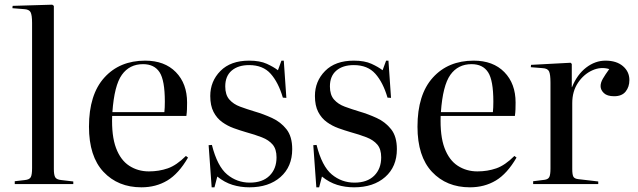

<svg xmlns="http://www.w3.org/2000/svg" viewBox="-20 -786 2723 820"><path d="M43 0V-12L86 -17Q106 -19 111.5 -29.5Q117 -40 117 -68V-688Q117 -722 110.5 -734Q104 -746 83 -747L33 -751L34 -761L203 -766L210 -761V-64Q210 -40 215.5 -29.5Q221 -19 242 -17L293 -11V0Z M584 14Q484 14 422 -52Q360 -118 360 -245Q360 -382 425.5 -454.5Q491 -527 600 -527Q683 -527 731 -478Q779 -429 779 -348Q779 -332 778.5 -318.5Q778 -305 776 -291H459Q456 -206 475.5 -154Q495 -102 532 -78Q569 -54 616 -54Q659 -54 696.5 -67Q734 -80 774 -120L783 -113Q743 -44 694.5 -15Q646 14 584 14ZM460 -307H682Q683 -316 683.5 -327.5Q684 -339 684 -352Q684 -443 661.5 -477.5Q639 -512 591 -512Q533 -512 500.5 -466.5Q468 -421 460 -307Z M884 14 871 -166 885 -167Q908 -76 950 -41Q992 -6 1047 -6Q1101 -6 1131 -35.5Q1161 -65 1161 -114Q1161 -149 1144.5 -168.5Q1128 -188 1098.5 -199.5Q1069 -211 1029 -222Q1005 -229 978.5 -238.5Q952 -248 929 -264.5Q906 -281 892 -308Q878 -335 878 -376Q878 -439 921.5 -483Q965 -527 1044 -527Q1090 -527 1119.5 -513.5Q1149 -500 1167 -486L1182 -527H1192L1203 -368L1188 -369Q1169 -434 1136 -471Q1103 -508 1044 -508Q997 -508 969.5 -484.5Q942 -461 942 -417Q942 -381 959.5 -361Q977 -341 1005.5 -330.5Q1034 -320 1067 -310Q1105 -299 1142 -282Q1179 -265 1203.5 -234Q1228 -203 1228 -149Q1228 -74 1178 -30Q1128 14 1045 14Q1007 14 973 3.5Q939 -7 908 -32L896 14Z M1331 14 1318 -166 1332 -167Q1355 -76 1397 -41Q1439 -6 1494 -6Q1548 -6 1578 -35.5Q1608 -65 1608 -114Q1608 -149 1591.5 -168.5Q1575 -188 1545.5 -199.5Q1516 -211 1476 -222Q1452 -229 1425.5 -238.5Q1399 -248 1376 -264.5Q1353 -281 1339 -308Q1325 -335 1325 -376Q1325 -439 1368.5 -483Q1412 -527 1491 -527Q1537 -527 1566.5 -513.5Q1596 -500 1614 -486L1629 -527H1639L1650 -368L1635 -369Q1616 -434 1583 -471Q1550 -508 1491 -508Q1444 -508 1416.5 -484.5Q1389 -461 1389 -417Q1389 -381 1406.5 -361Q1424 -341 1452.5 -330.5Q1481 -320 1514 -310Q1552 -299 1589 -282Q1626 -265 1650.5 -234Q1675 -203 1675 -149Q1675 -74 1625 -30Q1575 14 1492 14Q1454 14 1420 3.5Q1386 -7 1355 -32L1343 14Z M1987 14Q1887 14 1825 -52Q1763 -118 1763 -245Q1763 -382 1828.5 -454.5Q1894 -527 2003 -527Q2086 -527 2134 -478Q2182 -429 2182 -348Q2182 -332 2181.5 -318.5Q2181 -305 2179 -291H1862Q1859 -206 1878.5 -154Q1898 -102 1935 -78Q1972 -54 2019 -54Q2062 -54 2099.5 -67Q2137 -80 2177 -120L2186 -113Q2146 -44 2097.5 -15Q2049 14 1987 14ZM1863 -307H2085Q2086 -316 2086.5 -327.5Q2087 -339 2087 -352Q2087 -443 2064.5 -477.5Q2042 -512 1994 -512Q1936 -512 1903.5 -466.5Q1871 -421 1863 -307Z M2257 0V-12L2305 -18Q2321 -20 2326 -30Q2331 -40 2331 -66V-433Q2331 -468 2325 -481Q2319 -494 2297 -495L2247 -499L2248 -509L2417 -518L2422 -513V-414H2423Q2445 -468 2483.5 -497.5Q2522 -527 2566 -527Q2613 -527 2640.5 -503.5Q2668 -480 2668 -444Q2668 -415 2652 -395Q2636 -375 2603 -375Q2573 -375 2559 -388.5Q2545 -402 2545 -418Q2545 -433 2554.5 -449.5Q2564 -466 2582 -491Q2546 -502 2509.5 -485.5Q2473 -469 2448.5 -432.5Q2424 -396 2424 -346V-64Q2424 -41 2428.5 -32Q2433 -23 2449 -21L2535 -11V0Z"/></svg>

Font: Literata 72pt
Style: Regular
Weight: 400
Designer: Latin by Veronika Burian and Jose Scaglione. Greek by Irene Vlachou. Cyrillic by Vera Evstafieva.
Foundry: TypeTogether
Version: Version 3.002